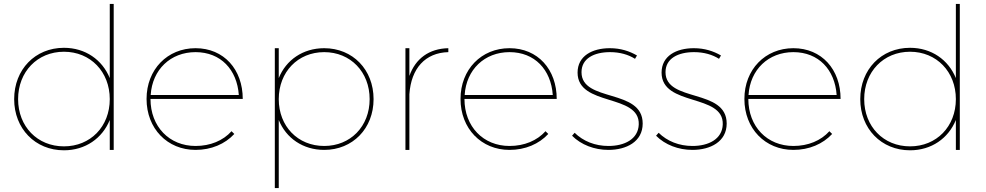

<svg xmlns="http://www.w3.org/2000/svg" viewBox="-20 -762 5014 976"><path d="M538 -742V-365C500 -458 414 -519 305 -519C159 -519 52 -409 52 -258C52 -108 159 2 305 2C414 2 500 -59 538 -152V0H558V-742ZM305 -18C170 -18 72 -119 72 -258C72 -397 170 -499 305 -499C440 -499 538 -397 538 -258C538 -119 440 -18 305 -18Z M974 -20C841 -20 745 -118 745 -259H1214C1214 -409 1118 -517 974 -517C831 -517 725 -409 725 -259C725 -108 831 0 974 0C1054 0 1124 -30 1171 -81L1157 -95C1114 -47 1049 -20 974 -20ZM974 -497C1102 -497 1185 -408 1194 -279H746C754 -408 847 -497 974 -497Z M1628 -517C1520 -517 1434 -457 1397 -365V-517H1377V194H1397V-152C1434 -60 1520 0 1628 0C1773 0 1879 -109 1879 -258C1879 -408 1773 -517 1628 -517ZM1628 -20C1494 -20 1397 -120 1397 -258C1397 -396 1494 -497 1628 -497C1762 -497 1859 -396 1859 -258C1859 -120 1762 -20 1628 -20Z M2061 -376V-517H2041V0H2061V-283C2070 -415 2142 -494 2259 -497V-517C2161 -515 2092 -464 2061 -376Z M2570 -20C2437 -20 2341 -118 2341 -259H2810C2810 -409 2714 -517 2570 -517C2427 -517 2321 -409 2321 -259C2321 -108 2427 0 2570 0C2650 0 2720 -30 2767 -81L2753 -95C2710 -47 2645 -20 2570 -20ZM2570 -497C2698 -497 2781 -408 2790 -279H2342C2350 -408 2443 -497 2570 -497Z M3208 -463 3218 -480C3180 -502 3135 -517 3080 -517C2991 -517 2916 -478 2916 -393C2916 -219 3233 -288 3227 -129C3224 -54 3154 -20 3073 -20C3005 -20 2945 -44 2901 -87L2888 -72C2934 -26 3001 0 3073 0C3163 0 3247 -41 3247 -134C3247 -314 2936 -240 2936 -395C2936 -465 3000 -497 3081 -497C3132 -497 3175 -484 3208 -463Z M3635 -463 3645 -480C3607 -502 3562 -517 3507 -517C3418 -517 3343 -478 3343 -393C3343 -219 3660 -288 3654 -129C3651 -54 3581 -20 3500 -20C3432 -20 3372 -44 3328 -87L3315 -72C3361 -26 3428 0 3500 0C3590 0 3674 -41 3674 -134C3674 -314 3363 -240 3363 -395C3363 -465 3427 -497 3508 -497C3559 -497 3602 -484 3635 -463Z M4013 -20C3880 -20 3784 -118 3784 -259H4253C4253 -409 4157 -517 4013 -517C3870 -517 3764 -409 3764 -259C3764 -108 3870 0 4013 0C4093 0 4163 -30 4210 -81L4196 -95C4153 -47 4088 -20 4013 -20ZM4013 -497C4141 -497 4224 -408 4233 -279H3785C3793 -408 3886 -497 4013 -497Z M4839 -742V-365C4801 -458 4715 -519 4606 -519C4460 -519 4353 -409 4353 -258C4353 -108 4460 2 4606 2C4715 2 4801 -59 4839 -152V0H4859V-742ZM4606 -18C4471 -18 4373 -119 4373 -258C4373 -397 4471 -499 4606 -499C4741 -499 4839 -397 4839 -258C4839 -119 4741 -18 4606 -18Z"/></svg>

Font: Montserrat Thin
Style: Regular
Weight: 250
Designer: Julieta Ulanovsky
Foundry: Julieta Ulanovsky
Version: Version 4.000